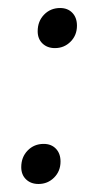

<svg xmlns="http://www.w3.org/2000/svg" viewBox="-20 -464 229 479"><path d="M74 -386Q74 -411 90 -427.5Q106 -444 130 -444Q149 -444 160.5 -432Q172 -420 172 -400Q172 -376 156 -360Q140 -344 117 -344Q98 -344 86 -355.5Q74 -367 74 -386ZM33 -47Q33 -72 49 -88.5Q65 -105 89 -105Q108 -105 119.5 -93Q131 -81 131 -61Q131 -37 115 -21Q99 -5 76 -5Q57 -5 45 -16.5Q33 -28 33 -47Z"/></svg>

Font: Barlow Condensed Light
Style: Italic
Weight: 300
Width: 3
Italic angle: -7°
Designer: Jeremy Tribby
Foundry: Tribby Type
Version: Version 1.408